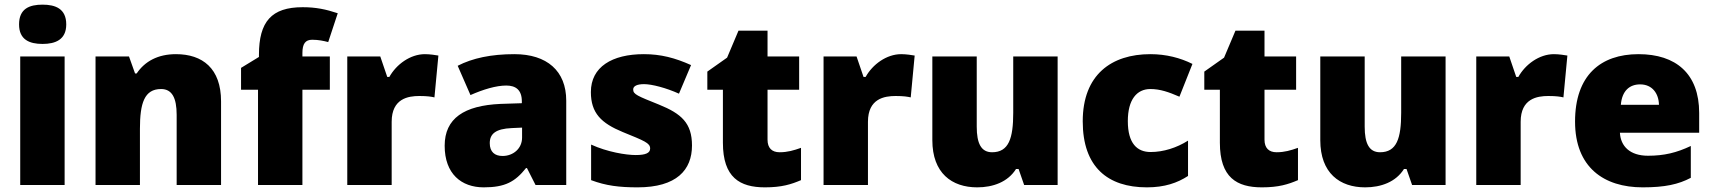

<svg xmlns="http://www.w3.org/2000/svg" viewBox="-20 -862 7372 826"><path d="M163 -842C107 -842 62 -825 62 -757C62 -691 107 -673 163 -673C218 -673 265 -691 265 -757C265 -825 218 -842 163 -842ZM258 -619H67V-66H258Z M737 -629C659 -629 603 -598 568 -546H561L535 -619H391V-66H582V-308C582 -418 601 -479 673 -479C720 -479 740 -441 740 -368V-66H931V-426C931 -568 851 -629 737 -629Z M1399 -476V-619H1281V-634C1281 -674 1294 -691 1323 -691C1350 -691 1373 -686 1392 -681L1433 -805C1382 -822 1339 -831 1282 -831C1148 -831 1094 -769 1094 -626V-617L1017 -570V-476H1090V-66H1281V-476Z M1808 -629C1745 -629 1685 -585 1655 -531H1646L1616 -619H1474V-66H1665V-338C1665 -438 1736 -449 1784 -449C1819 -449 1836 -446 1849 -443L1866 -623C1855 -625 1829 -629 1808 -629Z M2193 -629C2093 -629 2013 -612 1949 -579L2004 -453C2058 -477 2114 -494 2158 -494C2199 -494 2225 -475 2225 -426V-418L2133 -415C1977 -408 1893 -353 1893 -235C1893 -114 1965 -56 2061 -56C2153 -56 2196 -80 2243 -139H2247L2284 -66H2416V-429C2416 -557 2333 -629 2193 -629ZM2182 -311 2226 -313V-270C2226 -223 2188 -191 2142 -191C2109 -191 2087 -208 2087 -246C2087 -286 2112 -308 2182 -311Z M2957 -236C2957 -333 2911 -373 2815 -412C2723 -449 2704 -456 2704 -477C2704 -492 2721 -500 2751 -500C2784 -500 2846 -484 2901 -459L2953 -582C2884 -613 2823 -629 2750 -629C2613 -629 2522 -574 2522 -466C2522 -375 2567 -332 2659 -294C2752 -256 2777 -247 2777 -223C2777 -204 2758 -195 2715 -195C2673 -195 2593 -208 2523 -240V-87C2587 -63 2644 -56 2723 -56C2891 -56 2957 -131 2957 -236Z M3334 -207C3301 -207 3282 -225 3282 -261V-476H3418V-619H3282V-730H3157L3108 -614L3023 -554V-476H3090V-248C3090 -98 3163 -56 3271 -56C3343 -56 3384 -69 3426 -87V-226C3395 -215 3368 -207 3334 -207Z M3857 -629C3794 -629 3734 -585 3704 -531H3695L3665 -619H3523V-66H3714V-338C3714 -438 3785 -449 3833 -449C3868 -449 3885 -446 3898 -443L3915 -623C3904 -625 3878 -629 3857 -629Z M4530 -619H4339V-377C4339 -267 4320 -207 4248 -207C4201 -207 4182 -245 4182 -317V-619H3991V-259C3991 -117 4075 -56 4184 -56C4252 -56 4316 -79 4351 -135H4362L4386 -66H4530Z M4914 -56C4990 -56 5045 -75 5091 -105V-257C5042 -226 4985 -208 4930 -208C4872 -208 4832 -245 4832 -341C4832 -434 4871 -479 4929 -479C4971 -479 5008 -466 5054 -446L5110 -587C5058 -613 4997 -629 4929 -629C4762 -629 4638 -541 4638 -340C4638 -143 4746 -56 4914 -56Z M5472 -207C5439 -207 5420 -225 5420 -261V-476H5556V-619H5420V-730H5295L5246 -614L5161 -554V-476H5228V-248C5228 -98 5301 -56 5409 -56C5481 -56 5522 -69 5564 -87V-226C5533 -215 5506 -207 5472 -207Z M6199 -619H6008V-377C6008 -267 5989 -207 5917 -207C5870 -207 5851 -245 5851 -317V-619H5660V-259C5660 -117 5744 -56 5853 -56C5921 -56 5985 -79 6020 -135H6031L6055 -66H6199Z M6665 -629C6602 -629 6542 -585 6512 -531H6503L6473 -619H6331V-66H6522V-338C6522 -438 6593 -449 6641 -449C6676 -449 6693 -446 6706 -443L6723 -623C6712 -625 6686 -629 6665 -629Z M7029 -629C6866 -629 6756 -538 6756 -339C6756 -142 6880 -56 7047 -56C7143 -56 7201 -69 7254 -97V-234C7193 -205 7139 -192 7070 -192C6992 -192 6952 -233 6949 -291H7290V-376C7290 -545 7190 -629 7029 -629ZM7036 -499C7088 -499 7116 -460 7117 -411H6953C6958 -472 6991 -499 7036 -499Z"/></svg>

Font: Noto Sans Malayalam UI Black
Style: Regular
Weight: 900
Designer: Jelle Bosma - Monotype Design Team
Foundry: Monotype Imaging Inc.
Version: Version 2.104